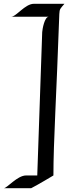

<svg xmlns="http://www.w3.org/2000/svg" viewBox="-52 -863 400 1010"><path d="M-32 127C-32 127 64 127 112 127C146 110 229 60 229 60C229 -119 245 -358 260 -789C261 -817 266 -818 287 -843C277 -843 169 -843 126 -843C80 -843 33 -775 7 -775C7 -775 190 -775 205 -775C182 -775 171 -709 170 -694C167 -610 162 -466 144 60C134 60 94 60 85 60C39 60 -15 127 -32 127Z"/></svg>

Font: Quintessential
Style: Regular
Weight: 400
Designer: Astigmatic (AOETI)
Foundry: Astigmatic (AOETI)
Version: Version 1.000